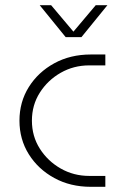

<svg xmlns="http://www.w3.org/2000/svg" viewBox="-20 -720 474 740"><path d="M330 0Q251 0 189 -34Q127 -68 91 -125.5Q55 -183 55 -255Q55 -327 91 -384.5Q127 -442 189 -476Q251 -510 330 -510H386V-468H324Q264 -468 214 -439.5Q164 -411 133.5 -363Q103 -315 103 -255Q103 -195 133.5 -147Q164 -99 214 -70.5Q264 -42 324 -42H386V0ZM233 -577 133 -700H177L263 -598L349 -700H394L294 -577Z"/></svg>

Font: MuseoModerno ExtraLight
Style: Regular
Weight: 200
Designer: Pablo Cosgaya, Héctor Gatti, Marcela Romero, and the Authors of The MuseoModerno Project.
Foundry: Omnibus-Type Team
Version: Version 1.001